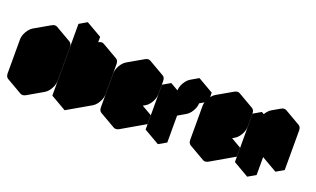

<svg xmlns="http://www.w3.org/2000/svg" viewBox="-137 -1430 3307 2012"><g transform="rotate(20 1516.5 -424.5)"><path d="M217 -540 390 -640Q424 -660 450 -645Q476 -630 476 -590V-210Q476 -184 464 -154Q452 -124 432.5 -98.5Q413 -73 390 -60L217 40Q182 60 156 45Q130 30 130 -10V-390Q130 -417 142 -446.5Q154 -476 174 -501.5Q194 -527 217 -540ZM217 -60 390 -160V-540L217 -440ZM390 -540V-160L217 -260V-640ZM390 -160 217 -60 43 -160 217 -260ZM450 -645Q424 -660 390 -640L217 -540Q194 -527 174 -501.5Q154 -476 142 -446.5Q130 -417 130 -390V-10Q130 30 156 45L-17 -55Q-43 -70 -43 -110V-490Q-43 -517 -31 -546.5Q-19 -576 0.7 -601.5Q20.4 -627 43 -640L217 -740Q251.4 -760 277 -745Z M823 -590 910 -640Q944 -660 970 -645Q996 -630 996 -590V-250Q996 -224 984 -194Q972 -164 952.5 -138.5Q933 -113 910 -100L650 50V-750L737 -800V-440Q737 -467 749 -496.5Q761 -526 780.5 -551.5Q800 -577 823 -590ZM910 -540 737 -440V-100L910 -200ZM910 -540V-200L737 -300V-640ZM910 -200 737 -100 563 -200 737 -300ZM970 -645Q944 -660 910 -640L823 -590Q800 -577 780.5 -551.5Q761 -526 749 -496.5Q737 -467 737 -440L563 -540Q563 -567 575 -596.5Q587 -626 607 -651.5Q627 -677 650 -690L737 -740Q771.4 -760 797 -745ZM737 -800 650 -750 477 -850 563 -900ZM650 -750V50L477 -50V-850Z M1257 -540 1430 -640Q1464 -660 1490 -645Q1516 -630 1516 -590V-440Q1516 -414 1504 -384Q1492 -354 1472.5 -328.5Q1453 -303 1430 -290L1343 -240Q1309 -220 1283 -235Q1257 -250 1257 -290V-60L1516 -210V-110L1257 40Q1222 60 1196 45Q1170 30 1170 -10V-390Q1170 -417 1182 -446.5Q1194 -476 1214 -501.5Q1234 -527 1257 -540ZM1430 -540 1257 -440V-290L1430 -390ZM1516 -210 1257 -60 1083 -160 1343 -310ZM1430 -540V-390L1257 -490V-640ZM1257 -290Q1257 -250 1283 -235L1109 -335Q1083 -350 1083 -390ZM1430 -390 1257 -290 1083 -390 1257 -490ZM1490 -645Q1464 -660 1430 -640L1257 -540Q1234 -527 1214 -501.5Q1194 -476 1182 -446.5Q1170 -417 1170 -390V-10Q1170 30 1196 45L1023 -55Q997 -70 997 -110V-490Q997 -517 1009 -546.5Q1021 -576 1040.7 -601.5Q1060.4 -627 1083 -640L1257 -740Q1291.4 -760 1317 -745Z M1690 -450 1777 -500V-400L1863 -450Q1863 -477 1875 -506.5Q1887 -536 1907 -561.5Q1927 -587 1950 -600L2036 -650V-550L1950 -500Q1950 -474 1938 -444Q1926 -414 1906 -388.5Q1886 -363 1863 -350L1777 -300V0L1690 50ZM1690 -450V50L1517 -50V-550ZM2036 -650 1950 -600Q1927 -587 1907 -561.5Q1887 -536 1875 -506.5Q1863 -477 1863 -450L1690 -550Q1690 -577 1702.1 -606.5Q1714.3 -636 1734 -661.5Q1753.7 -687 1777 -700L1863 -750ZM1863 -450 1777 -400 1603 -500 1690 -550ZM1777 -500 1690 -450 1517 -550 1603 -600Z M2253 -540 2426 -640Q2460 -660 2486 -645Q2512 -630 2512 -590V-440Q2512 -414 2500 -384Q2488 -354 2468.5 -328.5Q2449 -303 2426 -290L2339 -240Q2305 -220 2279 -235Q2253 -250 2253 -290V-60L2512 -210V-110L2253 40Q2218 60 2192 45Q2166 30 2166 -10V-390Q2166 -417 2178 -446.5Q2190 -476 2210 -501.5Q2230 -527 2253 -540ZM2426 -540 2253 -440V-290L2426 -390ZM2512 -210 2253 -60 2079 -160 2339 -310ZM2426 -540V-390L2253 -490V-640ZM2253 -290Q2253 -250 2279 -235L2105 -335Q2079 -350 2079 -390ZM2426 -390 2253 -290 2079 -390 2253 -490ZM2486 -645Q2460 -660 2426 -640L2253 -540Q2230 -527 2210 -501.5Q2190 -476 2178 -446.5Q2166 -417 2166 -390V-10Q2166 30 2192 45L2019 -55Q1993 -70 1993 -110V-490Q1993 -517 2005 -546.5Q2017 -576 2036.7 -601.5Q2056.4 -627 2079 -640L2253 -740Q2287.4 -760 2313 -745Z M2686 -490 2773 -540V-440Q2773 -467 2785 -496.5Q2797 -526 2816.5 -551.5Q2836 -577 2859 -590L2946 -640Q2980 -660 3006 -645Q3032 -630 3032 -590V-150L2946 -100V-540L2773 -440V0L2686 50ZM2946 -540V-100L2773 -200V-640ZM2686 -490V50L2513 -50V-590ZM3006 -645Q2980 -660 2946 -640L2859 -590Q2836 -577 2816.5 -551.5Q2797 -526 2785 -496.5Q2773 -467 2773 -440L2599 -540Q2599 -567 2611 -596.5Q2623 -626 2643 -651.5Q2663 -677 2686 -690L2773 -740Q2807.4 -760 2833 -745ZM2773 -540 2686 -490 2513 -590 2599 -640Z"/></g></svg>

Font: Nabla Normal
Style: Regular
Weight: 400
Designer: Arthur Reinders Folmer
Version: Version 1.000